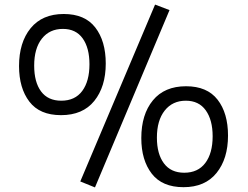

<svg xmlns="http://www.w3.org/2000/svg" viewBox="-20 -807 1081 837"><path d="M719 -763 394 10 330 -16 656 -787ZM63 -519Q63 -622 113.5 -684Q164 -746 258 -746Q350 -746 395.5 -687Q441 -628 441 -530Q441 -429 391 -367Q341 -305 246 -305Q153 -305 108 -364Q63 -423 63 -519ZM129 -521Q129 -449 159 -408.5Q189 -368 247 -368Q307 -368 338.5 -410.5Q370 -453 370 -527Q370 -598 340.5 -639.5Q311 -681 254 -681Q196 -681 162.5 -638.5Q129 -596 129 -521ZM596 -205Q596 -308 646.5 -369.5Q697 -431 791 -431Q883 -431 928.5 -372.5Q974 -314 974 -216Q974 -115 924 -53Q874 9 780 9Q687 9 641.5 -50Q596 -109 596 -205ZM664 -207Q664 -136 694.5 -95Q725 -54 783 -54Q843 -54 875 -96.5Q907 -139 907 -213Q907 -284 877 -326Q847 -368 790 -368Q732 -368 698 -325Q664 -282 664 -207Z"/></svg>

Font: Biancoenero Regular
Style: Regular
Weight: 400
Designer: Riccardo Lorusso, Umberto Mischi
Foundry: Biancoenero Edizioni
Version: Version 0.000